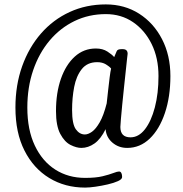

<svg xmlns="http://www.w3.org/2000/svg" viewBox="-20 -725 832 871"><path d="M366 126Q275 126 203.5 82.5Q132 39 91 -42Q50 -123 50 -237Q50 -339 80.5 -424.5Q111 -510 166 -573Q221 -636 296 -670.5Q371 -705 460 -705Q545 -705 611 -663Q677 -621 715 -547.5Q753 -474 753 -380Q753 -286 728 -212Q703 -138 659 -96Q615 -54 557 -54Q518 -54 490 -78Q462 -102 459 -139Q437 -94 408.5 -74Q380 -54 349 -54Q327 -54 300 -67.5Q273 -81 253.5 -117.5Q234 -154 234 -221Q234 -304 256.5 -368Q279 -432 319.5 -468.5Q360 -505 415 -505Q446 -505 467.5 -491Q489 -477 498 -466Q506 -484 509.5 -493Q513 -502 531 -502H537Q559 -502 559 -481Q559 -481 556.5 -459.5Q554 -438 550.5 -403Q547 -368 542.5 -328Q538 -288 534.5 -250Q531 -212 528.5 -185Q526 -158 526 -149Q526 -102 572 -102Q609 -102 637.5 -138.5Q666 -175 682.5 -238Q699 -301 699 -380Q699 -462 668 -525Q637 -588 583.5 -624.5Q530 -661 460 -661Q383 -661 318 -629.5Q253 -598 205 -541Q157 -484 130.5 -406.5Q104 -329 104 -237Q104 -136 138 -64.5Q172 7 231 44.5Q290 82 366 82Q415 82 445.5 74.5Q476 67 494 60Q512 53 520 53Q527 53 530.5 60Q534 67 534 78Q534 88 515.5 96.5Q497 105 469 111.5Q441 118 413 122Q385 126 366 126ZM365 -115Q380 -115 397.5 -127.5Q415 -140 432.5 -170.5Q450 -201 464 -256Q467 -283 470.5 -315Q474 -347 477.5 -374.5Q481 -402 484 -414Q477 -423 460.5 -433Q444 -443 421 -443Q376 -443 351 -411.5Q326 -380 316.5 -330.5Q307 -281 307 -226Q307 -162 324 -138.5Q341 -115 365 -115Z"/></svg>

Font: Asap Condensed Condensed Regular
Style: Italic
Weight: 400
Width: 3
Italic angle: -6°
Designer: Pablo Cosgaya
Foundry: Omnibus-Type
Version: Version 3.001; ttfautohint (v1.8.4.7-5d5b)